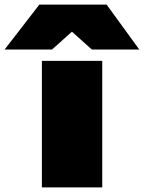

<svg xmlns="http://www.w3.org/2000/svg" viewBox="-117 -810 622 830"><path d="M64 0V-547H325V0ZM-97 -596 53 -790H344L485 -596H280L194 -673L108 -596Z"/></svg>

Font: Georama Extra Expanded ExtraBold
Style: Regular
Weight: 800
Width: 8
Designer: Jean-Baptiste Levee
Foundry: Production Type
Version: Version 1.000